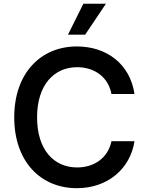

<svg xmlns="http://www.w3.org/2000/svg" viewBox="-20 -982 780 1012"><path d="M567.5 -486.5H688.9C665.5 -644.9 542.3 -737.2 384.9 -737.2C196 -737.2 55 -597.7 55 -363.6C55 -130 194.6 9.9 384.9 9.9C551.1 9.9 667.3 -95.9 688.9 -237.6L567.5 -237.9C549.4 -148.8 475.5 -99.4 386.4 -99.4C264.9 -99.4 175.4 -191.4 175.4 -363.6C175.4 -533.7 264.2 -627.8 386.7 -627.8C476.9 -627.8 550.8 -576.7 567.5 -486.5ZM338.4 -799.4H429L538.4 -962.4H419.4Z"/></svg>

Font: Magic Ui Pro Semi Bold
Style: Regular
Weight: 600
Designer: Stefan Endress, Andreas Faust
Version: Version 1.000;FEAKit 1.0